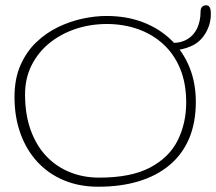

<svg xmlns="http://www.w3.org/2000/svg" viewBox="-20 -657 820 728"><path d="M352.5 51Q280.5 51 222 26.5Q163.5 2 121.8 -43.2Q80 -88.5 57.5 -151Q35 -213.5 35 -289Q35 -358 57.5 -409.5Q80 -461 117.5 -496.8Q155 -532.5 200.8 -554.5Q246.5 -576.5 294 -586.5Q341.5 -596.5 383.5 -596.5Q459.5 -596.5 521.8 -572.8Q584 -549 629 -505.5Q674 -462 698.2 -402.5Q722.5 -343 722.5 -271Q722.5 -191.5 696.8 -131.2Q671 -71 622.2 -30.5Q573.5 10 505.5 30.5Q437.5 51 352.5 51ZM356 16.5Q477 16.5 549.2 -21.8Q621.5 -60 653.8 -124.8Q686 -189.5 686 -268.5Q686 -341.5 662.8 -397.2Q639.5 -453 598 -490.5Q556.5 -528 502 -547Q447.5 -566 385 -566Q323 -566 267.2 -547.5Q211.5 -529 168.2 -494.2Q125 -459.5 100 -410Q75 -360.5 75 -299Q75 -223.5 96 -164.8Q117 -106 154.8 -65.8Q192.5 -25.5 244 -4.5Q295.5 16.5 356 16.5ZM638 -467Q628 -467 624.2 -470.8Q620.5 -474.5 620.5 -481.5Q620.5 -485.5 624 -490Q627.5 -494.5 638.5 -494.5Q666.5 -494.5 690.2 -508.2Q714 -522 727.5 -549.5Q733.5 -562.5 737 -578.5Q740.5 -594.5 740.5 -613Q740.5 -625.5 746.5 -631.2Q752.5 -637 762 -637Q768.5 -637 772.2 -633.2Q776 -629.5 777.8 -622.2Q779.5 -615 779.5 -605Q779.5 -582 773.5 -563Q767.5 -544 758 -529Q738 -496.5 704.2 -481.8Q670.5 -467 638 -467Z"/></svg>

Font: Gluten Thin Thin
Style: Regular
Weight: 250
Version: Version 1.300